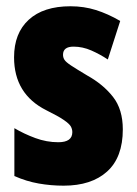

<svg xmlns="http://www.w3.org/2000/svg" viewBox="-20 -583 436 613"><path d="M372.1 -169.9Q372.1 -80.6 322 -35.4Q272 9.8 183.1 9.8Q142.6 9.8 103.5 2.9Q64.5 -3.9 25.9 -21V-173.8Q56.2 -155.8 92.5 -142.3Q128.9 -128.9 166 -128.9Q210.9 -128.9 210.9 -161.1Q210.9 -170.4 206.3 -179Q201.7 -187.5 184.1 -199.7Q166.5 -211.9 127.9 -231Q24.9 -282.7 24.9 -399.9Q24.9 -477.1 71.8 -520Q118.7 -563 205.1 -563Q248 -563 286.1 -551Q324.2 -539.1 363.8 -516.1L324.2 -393.1Q299.3 -409.7 271.5 -421.9Q243.7 -434.1 214.8 -434.1Q181.2 -434.1 181.2 -408.2Q181.2 -399.4 185.8 -392.1Q190.4 -384.8 207 -373.8Q223.6 -362.8 258.8 -341.8Q309.6 -313.5 340.8 -273.7Q372.1 -233.9 372.1 -169.9Z"/></svg>

Font: Open Sans Condensed ExtraBold
Style: Regular
Weight: 800
Width: 3
Designer: Monotype Design Team
Foundry: Monotype Imaging Inc.
Version: Version 3.000; ttfautohint (v1.8.4)